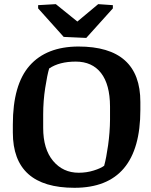

<svg xmlns="http://www.w3.org/2000/svg" viewBox="-20 -896 727 927"><path d="M511.2 -382.3Q510.7 -488.3 467.8 -543.5Q424.8 -598.6 345.7 -598.6Q266.6 -598.6 217.3 -565.4Q208 -534.2 198.2 -471.2Q188.5 -408.2 188.5 -343.3V-278.3Q188.5 -176.3 236.3 -119.1Q284.2 -62 359.9 -62Q398.4 -62 432.6 -72.8Q466.8 -83.5 482.9 -95.7Q493.2 -132.8 502 -195.3Q510.7 -257.8 511.2 -317.4ZM657.7 -365.7Q657.7 10.7 339.4 10.7Q42 10.7 42 -256.3V-294.9Q42 -487.3 123 -579.1Q204.1 -670.9 358.4 -671.4Q657.7 -671.4 657.7 -403.8ZM164.1 -871.1 249.5 -876 353.5 -792 454.1 -876 524.9 -871.1V-855.5L396.5 -712.9L287.6 -717.8L164.1 -855.5Z"/></svg>

Font: NoticiaText-Bold
Style: Bold
Weight: 700
Designer: JM Sole
Foundry: JM Sole
Version: Version 1.003